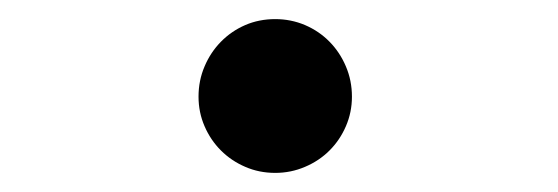

<svg xmlns="http://www.w3.org/2000/svg" viewBox="-20 -174 590 203"><path d="M271 -153.8Q287.6 -153.8 302.5 -147.5Q317.4 -141.1 328.4 -129.9Q339.4 -118.7 345.7 -103.8Q352.1 -88.9 352.1 -71.8Q352.1 -55.2 345.7 -40.5Q339.4 -25.9 328.4 -14.9Q317.4 -3.9 302.5 2.4Q287.6 8.8 271 8.8Q253.9 8.8 239.3 2.4Q224.6 -3.9 213.6 -14.9Q202.6 -25.9 196.3 -40.5Q189.9 -55.2 189.9 -71.8Q189.9 -88.9 196.3 -103.8Q202.6 -118.7 213.6 -129.9Q224.6 -141.1 239.3 -147.5Q253.9 -153.8 271 -153.8Z"/></svg>

Font: Code New Roman
Style: Regular
Weight: 400
Monospace: yes
Designer: Sam Radian
Foundry: Code New Roman
Version: Version 2.00 November 29, 2014